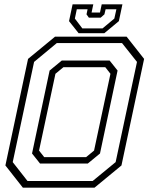

<svg xmlns="http://www.w3.org/2000/svg" viewBox="-20 -870 693 890"><path d="M86 0 5 -103 110 -597 235 -700H567L648 -597L543 -103L418 0ZM185 -141.5H379L416 -172L492 -528L468 -558.5H274L237 -528L161 -172ZM107.5 -31H409.5L516 -118.5L615 -583L545.5 -670.5H243.5L138 -583L39 -118.5ZM165.5 -112 128.5 -158.5 210 -543 266.5 -589.5H488L525 -543L443.5 -158.5L387 -112ZM344.5 -716 300 -772 316.5 -850H412.5L404.5 -812H443.5L451.5 -850H547.5L531 -772L463.5 -716ZM361.5 -738.5H455.5L510 -784L519.5 -827H469.5L464 -803.5L446.5 -788H392L381 -803.5L386 -827H336L327 -784Z"/></svg>

Font: Tourney Thin Light
Style: Italic
Weight: 300
Italic angle: -12°
Version: Version 1.015